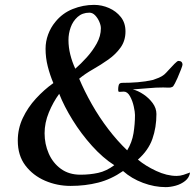

<svg xmlns="http://www.w3.org/2000/svg" viewBox="-20 -754 800 788"><path d="M449 -76Q402 -106 357.5 -155.5Q313 -205 278 -261.5Q243 -318 223 -369Q198 -335 180.5 -292.5Q163 -250 163 -207Q163 -163 180 -124Q197 -85 230 -61Q263 -37 310 -37Q349 -37 383 -44.5Q417 -52 449 -76ZM394 -638Q394 -650 387.5 -665Q381 -680 370.5 -691Q360 -702 347 -702Q318 -702 298.5 -684.5Q279 -667 270 -641.5Q261 -616 261 -590Q261 -560 268.5 -530Q276 -500 289 -472Q312 -492 336 -518.5Q360 -545 377 -575.5Q394 -606 394 -638ZM760 -46Q757 -25 740 -11.5Q723 2 701 8Q679 14 660 14Q614 14 567 -3.5Q520 -21 485 -52Q436 -18 383 -4.5Q330 9 270 9Q214 9 164.5 -12.5Q115 -34 84 -75Q53 -116 53 -177Q53 -226 73.5 -269.5Q94 -313 127.5 -349.5Q161 -386 199 -413Q185 -446 176 -481.5Q167 -517 167 -554Q167 -584 177.5 -612.5Q188 -641 207 -664Q236 -700 278.5 -717Q321 -734 366 -734Q398 -734 427.5 -721Q457 -708 476 -684Q495 -660 495 -625Q495 -587 475 -559Q455 -531 424.5 -509.5Q394 -488 361.5 -469.5Q329 -451 305 -431Q326 -381 356.5 -327Q387 -273 424.5 -224Q462 -175 502 -137Q522 -170 528 -207.5Q534 -245 534 -282Q534 -294 529 -317Q524 -340 513.5 -359Q503 -378 488 -378Q484 -378 480 -377.5Q476 -377 471 -377Q466 -377 465.5 -380.5Q465 -384 465 -388Q465 -397 467.5 -405.5Q470 -414 482 -414Q513 -414 545 -416.5Q577 -419 608 -426Q620 -430 632 -435Q644 -440 654 -448Q660 -453 672 -466.5Q684 -480 696 -492Q708 -504 712 -504Q729 -504 729 -488Q729 -485 722.5 -468Q716 -451 708.5 -434Q701 -417 698 -412Q694 -405 691.5 -401Q689 -397 681 -395Q676 -394 666 -394.5Q656 -395 650 -395Q619 -395 588 -392Q557 -389 525 -387Q546 -382 568.5 -367Q591 -352 606.5 -331Q622 -310 622 -286Q622 -231 605.5 -184Q589 -137 546 -99Q577 -73 621 -52.5Q665 -32 705 -32Q719 -32 733 -36.5Q747 -41 760 -46Z"/></svg>

Font: Kaisei HarunoUmi Medium
Style: Regular
Weight: 500
Designer: Font-Kai, 金井和夫
Foundry: KAZUO KANAI
Version: Version 5.003